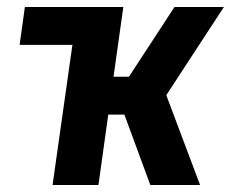

<svg xmlns="http://www.w3.org/2000/svg" viewBox="-20 -528 659 548"><path d="M36 -400 51 -508H285L270 -400ZM130 0 202 -508H332L304 -309H348L478 -508H619L442 -237V-290L551 0H409L335 -201H289L261 0Z"/></svg>

Font: Finlandica SemiBold
Style: Italic
Weight: 600
Italic angle: -8°
Designer: Niklas Ekholm, Juho Hiilivirta, Jaakko Suomalainen
Foundry: Helsinki Type Studio
Version: Version 1.063